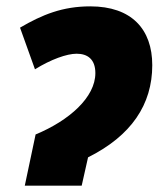

<svg xmlns="http://www.w3.org/2000/svg" viewBox="-20 -584 515 604"><path d="M92 -161 58 0H237L257 -89C393 -157 459 -255 459 -379C459 -492 394 -564 264 -564C177 -564 113 -538 43 -497L90 -366C140 -397 190 -415 221 -415C255 -415 280 -398 280 -354C280 -278 198 -205 92 -161Z"/></svg>

Font: Noto Sans SemiCondensed Black
Style: Italic
Weight: 900
Width: 4
Italic angle: -12°
Designer: Monotype Design Team
Foundry: Monotype Imaging Inc.
Version: Version 2.013